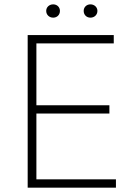

<svg xmlns="http://www.w3.org/2000/svg" viewBox="-20 -861 614 881"><path d="M224 -780C242 -780 255 -793 255 -811C255 -828 242 -841 224 -841C206 -841 192 -828 192 -811C192 -793 206 -780 224 -780ZM395 -780C413 -780 427 -793 427 -811C427 -828 413 -841 395 -841C377 -841 364 -828 364 -811C364 -793 377 -780 395 -780ZM107 0H512V-38H147V-340H482V-378H147V-662H502V-700H107Z"/></svg>

Font: Fixel Display ExtraLight
Style: Regular
Weight: 200
Designer: AlfaBravo + MacPaw
Foundry: Kyrylo Tkachov, Marchela Mozhyna, Serhii Makarenko, Maria Weinstein, Zakhar Kryvoshyya
Version: Version 1.211